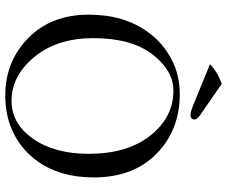

<svg xmlns="http://www.w3.org/2000/svg" viewBox="-87 -772 869 735"><g transform="rotate(90 347.5 -404.5)"><path d="M301.3 -818.8 422.4 -734.9Q437.5 -724.1 437.5 -713.9Q437.5 -708 433.1 -703.6Q428.7 -699.2 422.4 -699.2Q407.2 -699.2 379.4 -710.9L225.6 -773.9Q255.9 -803.2 301.3 -818.8ZM327.1 -633.8Q250 -633.8 188 -553.5Q126 -473.1 126 -327.1Q126 -189 198 -101.6Q270 -14.2 366.2 -14.2Q453.1 -14.2 511 -96.2Q568.8 -178.2 568.8 -310.1Q568.8 -457 499 -545.4Q429.2 -633.8 327.1 -633.8ZM659.2 -329.1Q659.2 -201.2 599.1 -116.2Q557.1 -56.2 492.4 -23.2Q427.7 9.8 346.2 9.8Q215.3 9.8 125.7 -78.1Q36.1 -166 36.1 -310.1Q36.1 -444.8 102.5 -536.1Q144.5 -593.8 205.8 -626Q267.1 -658.2 339.8 -658.2Q478 -658.2 568.6 -569.1Q659.2 -480 659.2 -329.1Z"/></g></svg>

Font: Linux Libertine Display
Style: Regular
Weight: 400
Designer: Philipp H. Poll
Foundry: Philipp H. Poll
Version: Version 5.0.9